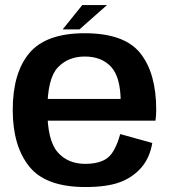

<svg xmlns="http://www.w3.org/2000/svg" viewBox="-20 -729 678 754"><path d="M315 5.5V-85.5Q246 -85.5 206 -131.8Q166 -178 166 -297Q166 -420 206.5 -463.5Q247 -507 313 -507Q379 -507 416.5 -466.2Q454 -425.5 454 -327.5L460 -340.5H152.5V-255H590.5Q593.5 -274 593.5 -298Q593.5 -441.5 531 -520Q468.5 -598.5 312.5 -598.5Q161 -598.5 95.5 -520.8Q30 -443 30 -297Q30 -156 94.8 -75.2Q159.5 5.5 315 5.5ZM315 -85.5V5.5Q398.5 5.5 449 -12.8Q499.5 -31 533.8 -69.5Q568 -108 578 -167.5L452 -202.5Q442.5 -166 426.5 -137.8Q410.5 -109.5 382.8 -97.5Q355 -85.5 315 -85.5ZM226 -613.5H292L400 -709H303Z"/></svg>

Font: Anybody UltraCondensed Thin SemiBold
Style: Regular
Weight: 600
Version: Version 1.111